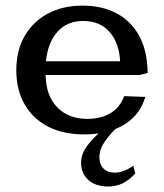

<svg xmlns="http://www.w3.org/2000/svg" viewBox="-20 -473 596 696"><path d="M285.6 14.2Q206.5 14.2 151.6 -15.4Q96.7 -44.9 67.9 -97.2Q39.1 -149.4 39.1 -218.3Q39.1 -289.6 69.1 -342Q99.1 -394.5 153.1 -423.6Q207 -452.6 279.3 -452.6Q351.1 -452.6 403.8 -424.1Q456.5 -395.5 485.6 -341.1Q514.6 -286.6 515.1 -208.5L486.8 -201.2H145.5Q146.5 -126 187.5 -84Q228.5 -42 296.9 -42Q344.2 -42 379.2 -62Q414.1 -82 430.2 -124.5L506.8 -121.6Q487.3 -55.2 429 -20.5Q370.6 14.2 285.6 14.2ZM146.5 -251H415.5Q411.6 -318.4 376.7 -357.7Q341.8 -397 281.2 -397Q223.1 -397 188.2 -357.7Q153.3 -318.4 146.5 -251ZM372.1 203.1Q326.2 203.1 300 179Q273.9 154.8 273.9 117.2Q273.9 86.4 294.7 57.4Q315.4 28.3 355 -4.9H397.5Q369.1 24.4 354.7 48.3Q340.3 72.3 340.3 95.2Q340.3 123 355.2 137.9Q370.1 152.8 395.5 152.8Q412.1 152.8 428.7 146.5Q445.3 140.1 463.4 127.9L470.2 156.2Q448.2 179.7 424.8 191.4Q401.4 203.1 372.1 203.1Z"/></svg>

Font: Kameron Medium
Style: Regular
Weight: 500
Designer: Vernon Adams
Foundry: Vernon Adams
Version: Version 1.100